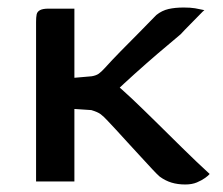

<svg xmlns="http://www.w3.org/2000/svg" viewBox="-20 -483 594 511"><path d="M473 8Q453 8 436.5 3Q420 -2 405 -13Q398 -19 385 -33Q372 -47 355 -65.5Q338 -84 320.5 -103Q303 -122 289 -137.5Q275 -153 267 -161Q256 -173 248 -179Q240 -185 223 -190L178 -193V0H76V-425Q76 -437 77.5 -444.5Q79 -452 86.5 -456Q94 -460 109 -460Q127 -460 144 -460Q161 -460 178 -460Q178 -446 178 -421Q178 -396 178 -368Q178 -340 178 -315Q178 -290 178 -276L224 -280Q236 -282 243 -287Q250 -292 259 -302Q278 -323 301.5 -347Q325 -371 350 -396Q375 -421 396 -443Q411 -455 428.5 -459Q446 -463 469 -463Q487 -463 499 -461Q511 -459 524 -456Q522 -455 510.5 -443Q499 -431 485 -417Q471 -403 461 -392Q432 -368 400 -340.5Q368 -313 338 -286Q308 -259 283 -235L285 -261Q303 -247 331 -220.5Q359 -194 393.5 -160Q428 -126 465 -89.5Q502 -53 538 -20Q535 -16 526 -9.5Q517 -3 504 2.5Q491 8 473 8Z"/></svg>

Font: Genos Thin Medium
Style: Regular
Weight: 500
Version: Version 1.010